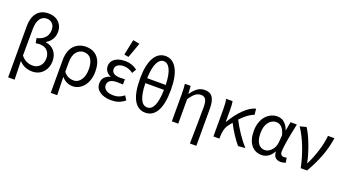

<svg xmlns="http://www.w3.org/2000/svg" viewBox="-64 -1469 4230 2347"><g transform="rotate(20 2050.5 -296.0)"><path d="M79.1 179.2V-491.2Q79.1 -595.7 129.9 -659.9Q180.7 -724.1 278.8 -724.1Q328.1 -724.1 368.9 -705.8Q409.7 -687.5 436.3 -647.2Q462.9 -606.9 462.9 -550.8Q462.9 -444.3 366.2 -384.8V-380.9Q438 -371.1 480 -320.3Q522 -269.5 522 -192.9Q522 -129.9 494.4 -82.3Q466.8 -34.7 424.1 -11.2Q381.3 12.2 331.1 12.2Q224.1 12.2 157.2 -62Q161.6 63.5 163.1 179.2ZM312 -58.1Q366.2 -58.1 402.6 -96.2Q439 -134.3 439 -198.2Q439 -258.8 404.1 -295.9Q369.1 -333 303.2 -333Q276.9 -333 252.9 -327.1L241.2 -391.1Q290 -401.4 322.5 -426Q355 -450.7 368.4 -480.7Q381.8 -510.7 381.8 -544.9Q381.8 -598.6 352.8 -627.9Q323.7 -657.2 280.8 -657.2Q224.1 -657.2 192.4 -611.3Q160.6 -565.4 160.2 -479Q158.2 -246.6 158.2 -133.8Q216.3 -58.1 312 -58.1Z M633.3 179.2V-248Q633.3 -309.6 649.9 -358.2Q666.5 -406.7 696 -436.8Q725.6 -466.8 763.9 -482.4Q802.2 -498 847.2 -498Q948.2 -498 1002.7 -432.4Q1057.1 -366.7 1057.1 -250Q1057.1 -189.9 1040.3 -139.6Q1023.4 -89.4 995.4 -56.6Q967.3 -23.9 931.4 -5.9Q895.5 12.2 856.9 12.2Q770 12.2 710.9 -57.1Q713.9 31.7 717.3 179.2ZM842.3 -58.1Q897.9 -58.1 935.1 -110.1Q972.2 -162.1 972.2 -250Q972.2 -333.5 940.7 -380.9Q909.2 -428.2 844.2 -428.2Q788.1 -428.2 750.2 -381.1Q712.4 -334 712.4 -247.1V-123Q743.2 -85.4 774.9 -71.8Q806.6 -58.1 842.3 -58.1Z M1356 12.2Q1264.6 12.2 1207.8 -27.1Q1150.9 -66.4 1150.9 -133.8Q1150.9 -183.1 1178.7 -212.6Q1206.5 -242.2 1252 -254.9V-258.8Q1215.8 -272 1195.3 -302Q1174.8 -332 1174.8 -367.2Q1174.8 -410.2 1200.9 -440.4Q1227.1 -470.7 1267.8 -484.4Q1308.6 -498 1359.9 -498Q1445.3 -498 1517.1 -444.8L1484.9 -390.1Q1426.3 -433.1 1362.8 -433.1Q1315.9 -433.1 1285.9 -413.3Q1255.9 -393.6 1255.9 -357.9Q1255.9 -323.2 1283.4 -303.7Q1311 -284.2 1368.2 -284.2Q1392.1 -284.2 1428.2 -287.1V-219.2Q1400.4 -221.2 1353 -221.2Q1293.5 -221.2 1262.7 -200.7Q1231.9 -180.2 1231.9 -141.1Q1231.9 -100.1 1266.8 -76.7Q1301.8 -53.2 1363.8 -53.2Q1400.9 -53.2 1432.9 -64.7Q1464.8 -76.2 1499 -103L1533.2 -48.8Q1489.7 -15.1 1449 -1.5Q1408.2 12.2 1356 12.2ZM1376 -558.1 1318.8 -568.8 1360.8 -771 1446.8 -754.9Z M1800.8 12.2Q1704.1 12.2 1651.9 -79.3Q1599.6 -170.9 1599.6 -358.9Q1599.6 -535.2 1652.8 -629.6Q1706.1 -724.1 1800.8 -724.1Q1895 -724.1 1948.2 -629.6Q2001.5 -535.2 2001.5 -358.9Q2001.5 -171.4 1949 -79.6Q1896.5 12.2 1800.8 12.2ZM1679.7 -392.1H1921.4Q1917 -527.3 1885 -592.3Q1853 -657.2 1800.8 -657.2Q1748.5 -657.2 1716.3 -592.3Q1684.1 -527.3 1679.7 -392.1ZM1800.8 -56.2Q1915 -56.2 1921.4 -328.1H1679.7Q1686 -56.2 1800.8 -56.2Z M2443.4 179.2Q2449.7 -79.6 2449.7 -296.9Q2449.7 -365.2 2431.4 -395.5Q2413.1 -425.8 2370.6 -425.8Q2330.6 -425.8 2298.8 -402.1Q2267.1 -378.4 2226.6 -317.9V0H2143.6V-353Q2143.6 -426.8 2136.7 -485.8H2211.4L2218.8 -384.8H2221.7Q2259.8 -442.4 2301 -470.2Q2342.3 -498 2394.5 -498Q2463.9 -498 2495.6 -450.7Q2527.3 -403.3 2527.3 -308.1V179.2Z M2684.1 0V-353Q2684.1 -435.5 2673.8 -485.8H2756.8Q2765.1 -449.2 2765.1 -373V-221.2H2769Q2830.6 -326.7 2907.5 -403.1Q2984.4 -479.5 3059.1 -498L3065.9 -419.9Q2986.8 -393.1 2897.9 -296.9Q2936 -221.7 2991.2 -139.9Q3046.4 -58.1 3100.1 0L3007.8 7.8Q2968.8 -36.6 2924.8 -104Q2880.9 -171.4 2847.2 -237.8Q2818.4 -201.7 2802.2 -179.2Q2763.7 -127 2762.2 -24.9V0Z M3311.5 12.2Q3226.6 12.2 3175.5 -52.2Q3124.5 -116.7 3124.5 -233.9Q3124.5 -294.4 3142.1 -345.2Q3159.7 -396 3189.2 -429Q3218.8 -461.9 3257.1 -480Q3295.4 -498 3337.4 -498Q3369.1 -498 3397 -485.8Q3424.8 -473.6 3449.7 -444.3Q3474.6 -415 3487.8 -371.1H3489.7L3510.7 -485.8H3592.8Q3591.3 -477.5 3584.2 -443.1Q3577.1 -408.7 3574.5 -396.2Q3571.8 -383.8 3565.4 -351.8Q3559.1 -319.8 3556.4 -304Q3553.7 -288.1 3548.8 -260.5Q3543.9 -232.9 3541.7 -215.6Q3539.6 -198.2 3536.6 -176.8Q3533.7 -155.3 3532.7 -138.4Q3531.7 -121.6 3531.7 -106.9Q3531.7 -83.5 3545.2 -70.3Q3558.6 -57.1 3579.6 -57.1Q3596.7 -57.1 3613.8 -64L3625.5 -1Q3593.8 12.2 3561.5 12.2Q3516.6 12.2 3491.2 -12.7Q3465.8 -37.6 3465.8 -86.9H3462.4Q3406.7 12.2 3311.5 12.2ZM3328.6 -58.1Q3377 -58.1 3416.5 -102.5Q3456.1 -147 3460.4 -208L3467.8 -298.8Q3436 -428.2 3346.7 -428.2Q3290.5 -428.2 3250.5 -377.2Q3210.4 -326.2 3210.4 -234.9Q3210.4 -151.4 3241.7 -104.7Q3272.9 -58.1 3328.6 -58.1Z M3819.8 0Q3792.5 -134.3 3743.7 -259.3Q3694.8 -384.3 3632.8 -477.1L3715.8 -498Q3764.2 -422.9 3808.1 -305.4Q3852.1 -188 3873 -85.9H3877Q3924.3 -182.6 3956.8 -287.4Q3989.3 -392.1 3998 -485.8H4082Q4063 -360.4 4020 -245.4Q3977.1 -130.4 3901.9 0Z"/></g></svg>

Font: Source Sans Pro
Style: Regular
Weight: 400
Designer: Paul D. Hunt
Foundry: Adobe Systems Incorporated
Version: Version 3.006;hotconv 1.0.111;makeotfexe 2.5.65597